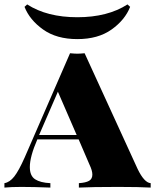

<svg xmlns="http://www.w3.org/2000/svg" viewBox="-37 -849 702 869"><path d="M645 -20V0Q594 -3 498 -3Q377 -3 320 0V-20Q351 -22 366 -30.5Q381 -39 381 -59Q381 -77 368 -104L319 -218H132Q98 -140 98 -93Q98 -53 122 -37.5Q146 -22 191 -20V0Q116 -3 60 -3Q13 -3 -17 0V-20Q7 -24 27.5 -50Q48 -76 75 -137L280 -608Q302 -606 313 -606Q324 -606 346 -608L586 -84Q616 -22 645 -20ZM310 -238 225 -434 140 -238ZM552 -818Q529 -759 468 -715.5Q407 -672 313 -672Q219 -672 158 -715.5Q97 -759 74 -818L86 -829Q176 -771 313 -771Q450 -771 540 -829Z"/></svg>

Font: Playfair Display SC Black
Style: Regular
Weight: 900
Designer: Claus Eggers Sørensen
Foundry: Claus Eggers Sørensen
Version: Version 1.200; ttfautohint (v1.6)